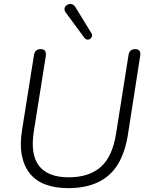

<svg xmlns="http://www.w3.org/2000/svg" viewBox="-20 -965 764 993"><path d="M333 8Q266 8 216 -10.5Q166 -29 135 -67Q104 -105 93 -161.5Q82 -218 94 -292L156 -682Q159 -697 167.5 -704Q176 -711 191 -711Q206 -711 212.5 -702Q219 -693 217 -676L155 -286Q136 -166 182 -107Q228 -48 335 -48Q440 -48 500.5 -101Q561 -154 580 -272L645 -682Q648 -697 656.5 -704Q665 -711 680 -711Q695 -711 701.5 -702Q708 -693 705 -676L641 -265Q626 -174 588.5 -113.5Q551 -53 487 -22.5Q423 8 333 8ZM416 -770 321 -899Q313 -909 313.5 -918.5Q314 -928 320.5 -934.5Q327 -941 336 -943.5Q345 -946 354 -942.5Q363 -939 370 -928L453 -793Q458 -784 455.5 -776.5Q453 -769 446.5 -764Q440 -759 431.5 -760Q423 -761 416 -770Z"/></svg>

Font: Nunito ExtraLight Light
Style: Italic
Weight: 300
Italic angle: -9°
Version: Version 3.602